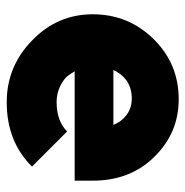

<svg xmlns="http://www.w3.org/2000/svg" viewBox="-10 -542 564 585"><g transform="rotate(90 272.5 -250.0)"><path d="M531 -195V-250Q531 -363 460 -436Q387 -512 283 -512Q175 -512 100 -436Q24 -359 24 -250Q24 -142 104 -65Q183 12 292 12Q412 12 488 -65L381 -172Q349 -140 292 -140Q257 -140 229 -159Q219 -165 211.5 -174.5Q204 -184 198 -195ZM280 -369Q311 -369 332 -352Q351 -338 361 -313H194Q204 -336 223 -351Q247 -369 280 -369Z"/></g></svg>

Font: Unageo
Style: ExtraBold
Weight: 800
Designer: Richard Sepsi
Foundry: Richard Sepsi
Version: Version 2.000